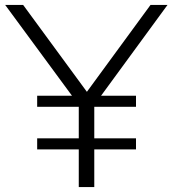

<svg xmlns="http://www.w3.org/2000/svg" viewBox="-20 -760 702 780"><path d="M131 -153V-198H300V-326H131V-371H272.5L1 -740H74L333 -387L591.5 -740H660.5L390.5 -371H532.5V-326H363V-198H532.5V-153H363V0H300V-153Z"/></svg>

Font: Encode Sans Expanded Expanded Light
Style: Regular
Weight: 300
Width: 7
Designer: Multiple Designers
Foundry: Impallari Type
Version: Version 3.000; ttfautohint (v1.8.3) -l 8 -r 50 -G 200 -x 14 